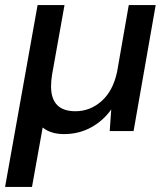

<svg xmlns="http://www.w3.org/2000/svg" viewBox="-36 -516 657 756"><path d="M-16 220 112 -496H218L169 -222Q167 -209 166 -198Q165 -187 165 -176Q165 -78 261 -78Q319 -78 364 -118Q409 -158 425 -233L471 -496H577L490 0H396L402 -85Q370 -40 322 -14Q274 12 216 12Q164 12 132 -14L90 220Z"/></svg>

Font: DeepMind Sans Medium
Style: Italic
Weight: 500
Italic angle: -10°
Designer: Jonny Pinhorn / Modifications: Colophon Foundry
Foundry: Colophon Foundry
Version: Version 1.002; ttfautohint (v1.8.2)